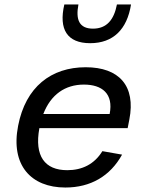

<svg xmlns="http://www.w3.org/2000/svg" viewBox="-20 -826 660 858"><path d="M61 -264C26.5 -88 118.5 12 272 12C385 12 472.5 -39 525.5 -135L437.5 -150.5C401.5 -92 347 -65.5 280.5 -65.5C180 -65.5 133 -128.5 156 -253.5H550.5L558 -292C587.5 -442.5 512 -525.5 363 -525.5C208.5 -525.5 94.5 -437.5 61 -264ZM330.5 -806H267.5C241.5 -694.5 280.5 -633 383 -633C485.5 -633 548 -694.5 565.5 -806H502.5C489.5 -738 457 -698 395.5 -698C334 -698 317.5 -738 330.5 -806ZM173.5 -316.5C207 -403.5 271 -448 355 -448C435.5 -448 488 -408 470 -316.5Z"/></svg>

Font: Monaspace Neon
Style: Italic
Weight: 400
Italic angle: -11°
Designer: Riley Cran & the Lettermatic Team
Foundry: Lettermatic
Version: Version 1.200 (Monaspace Neon)